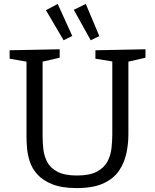

<svg xmlns="http://www.w3.org/2000/svg" viewBox="-20 -949 789 978"><path d="M466 -693 721 -698V-655L634 -635V-264Q634 -217 624 -169Q614 -121 587 -80.5Q560 -40 508 -15.5Q456 9 371 9Q295 9 246.5 -10.5Q198 -30 170.5 -60.5Q143 -91 131.5 -127Q120 -163 117.5 -196.5Q115 -230 115 -253V-635L29 -650V-693L284 -698V-655L197 -635V-253Q197 -222 201 -187.5Q205 -153 221 -123Q237 -93 273 -74Q309 -55 372 -55Q437 -55 474 -75Q511 -95 527.5 -126.5Q544 -158 548 -194.5Q552 -231 552 -264V-636L466 -650ZM304 -744 214 -897 274 -929 348 -766ZM442 -744 356 -899 417 -929 486 -765Z"/></svg>

Font: Bitter
Style: Regular
Weight: 400
Designer: Sol Matas, and Bitter project Authors
Foundry: Sol Matas
Version: Version 2.001